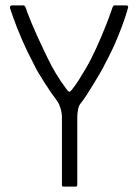

<svg xmlns="http://www.w3.org/2000/svg" viewBox="-20 -693 513 713"><path d="M278 -307Q272 -299 269.5 -284.5Q267 -270 267 -259V-6Q267 -3 265 -1.5Q263 0 261 0H216Q210 0 210 -6V-257Q210 -273 205 -290Q200 -307 193 -317Q183 -330 170.5 -348Q158 -366 146 -385Q134 -404 124 -420.5Q114 -437 109 -448Q81 -501 61 -547.5Q41 -594 30 -625.5Q19 -657 17 -663Q16 -668 18.5 -670.5Q21 -673 25 -673H67Q72 -673 76 -663Q78 -656 89.5 -626.5Q101 -597 119.5 -556.5Q138 -516 158 -475Q171 -448 188 -419.5Q205 -391 227 -362Q232 -354 236 -352.5Q240 -351 247 -360Q260 -376 273 -396.5Q286 -417 298.5 -438.5Q311 -460 319 -476Q339 -516 356 -556.5Q373 -597 384 -626.5Q395 -656 397 -663Q399 -669 401 -671Q403 -673 406 -673H449Q453 -673 455 -670.5Q457 -668 455 -663Q454 -657 444 -626.5Q434 -596 415.5 -551Q397 -506 369 -454Q363 -441 352 -422.5Q341 -404 328.5 -383Q316 -362 303 -342Q290 -322 278 -307Z"/></svg>

Font: Glory Light
Style: Regular
Weight: 300
Version: Version 1.011